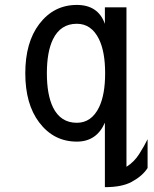

<svg xmlns="http://www.w3.org/2000/svg" viewBox="-20 -567 626 782"><path d="M293 -470.2Q226.6 -470.2 195.8 -407.2Q170.9 -356 170.9 -268.6Q170.9 -181.2 195.8 -129.9Q226.6 -66.9 293 -66.9Q352.5 -66.9 383.3 -129.9Q408.2 -181.2 408.2 -268.6Q408.2 -356 383.3 -407.2Q352.5 -470.2 293 -470.2ZM293 9.8Q198.7 9.8 139.6 -68.4Q83 -143.1 83 -268.6Q83 -394 139.6 -468.8Q198.7 -546.9 293 -546.9Q379.9 -546.9 407.2 -469.7V-537.1H495.1V112.3Q526.4 92.8 547.4 59.6Q568.4 26.4 581.1 0V117.2Q561 149.4 516.1 173.8Q476.6 195.3 407.2 195.3V-67.4Q373.5 9.8 293 9.8Z"/></svg>

Font: Consola Mono
Style: Book
Weight: 400
Monospace: yes
Designer: Wojciech Kalinowski "wmk69" (wmk69@o2.pl)
Foundry: Wojciech Kalinowski "wmk69" (wmk69@o2.pl)
Version: Version 2.1.0